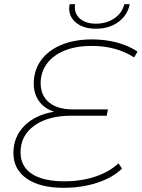

<svg xmlns="http://www.w3.org/2000/svg" viewBox="-20 -892 676 916"><path d="M174 -495Q174 -436 214.5 -403Q255 -370 328 -370H495L489 -340H321Q209 -340 143.5 -292.5Q78 -245 78 -165Q78 -98 132 -62.5Q186 -27 288 -27Q368 -27 436 -50Q504 -73 545 -113L562 -88Q519 -45 445 -20.5Q371 4 283 4Q171 4 107.5 -40Q44 -84 44 -162Q44 -239 96 -291.5Q148 -344 238 -359Q192 -374 166.5 -409Q141 -444 141 -493Q141 -556 175.5 -604Q210 -652 273 -678Q336 -704 418 -704Q483 -704 538.5 -689Q594 -674 636 -646L620 -618Q576 -646 526 -659.5Q476 -673 416 -673Q344 -673 289 -651Q234 -629 204 -588.5Q174 -548 174 -495ZM310 -853Q310 -858 312 -872H338Q337 -867 337 -858Q337 -822 364.5 -800.5Q392 -779 438 -779Q488 -779 525.5 -804.5Q563 -830 573 -872H599Q588 -818 544 -786.5Q500 -755 438 -755Q380 -755 345 -782Q310 -809 310 -853Z"/></svg>

Font: Montserrat Alternates ExLight
Style: Italic
Weight: 275
Italic angle: -11.3°
Designer: Julieta Ulanovsky
Foundry: Julieta Ulanovsky
Version: Version 7.200